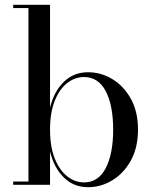

<svg xmlns="http://www.w3.org/2000/svg" viewBox="-20 -770 644 800"><path d="M98.5 -736.5H35V-750H188.5V-321.5Q205 -389 246 -429Q287 -469 347 -469Q400.5 -469 448 -440.5Q495.5 -412 525.2 -358.5Q555 -305 555 -230Q555 -155 525.2 -101.2Q495.5 -47.5 448 -18.8Q400.5 10 347 10Q287 10 246 -30.5Q205 -71 188.5 -138.5V0H35V-13.5H98.5ZM188.5 -230Q188.5 -159 208 -110Q227.5 -61 259.8 -35.5Q292 -10 330 -10Q390 -10 420.8 -69.8Q451.5 -129.5 451.5 -230Q451.5 -330.5 420.8 -389.8Q390 -449 330 -449Q292 -449 259.8 -423.8Q227.5 -398.5 208 -349.8Q188.5 -301 188.5 -230Z"/></svg>

Font: Bodoni Moda 16pt
Style: Regular
Weight: 400
Version: Version 2.3